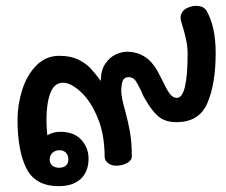

<svg xmlns="http://www.w3.org/2000/svg" viewBox="-20 -630 774 657"><path d="M718 -449Q718 -344 690 -278Q662 -212 584 -212Q545 -212 522 -231.5Q499 -251 476 -292Q471 -300 468 -307Q465 -314 463 -319Q451 -344 443 -355Q435 -366 420 -366Q405 -366 400 -353.5Q395 -341 395 -318Q395 -297 408 -252Q419 -211 425 -177Q431 -143 431 -94Q431 -81 414.5 -72Q398 -63 377 -63Q361 -63 349.5 -72Q338 -81 338 -94Q338 -170 314 -227.5Q290 -285 256 -316Q222 -347 196 -347Q166 -347 152.5 -312Q139 -277 139 -220Q139 -194 142 -167Q161 -179 186 -179Q233 -179 258 -152Q283 -125 283 -87Q283 -43 256.5 -18Q230 7 181 7Q101 7 70.5 -53.5Q40 -114 40 -220Q40 -272 56 -322.5Q72 -373 104.5 -406Q137 -439 183 -439Q221 -439 247 -426.5Q273 -414 289 -397Q305 -380 325 -353Q325 -389 340 -411.5Q355 -434 376 -443.5Q397 -453 414 -453Q482 -453 519 -387L534 -358Q549 -326 560 -310.5Q571 -295 585 -295Q622 -295 622 -446Q622 -469 617 -493.5Q612 -518 601 -553Q600 -556 599 -560.5Q598 -565 598 -571Q598 -581 606 -592Q613 -600 626 -605Q639 -610 652 -610Q657 -610 667 -608Q681 -604 688 -591Q718 -537 718 -449ZM150 -83Q150 -71 159 -63.5Q168 -56 183 -56Q197 -56 205.5 -63.5Q214 -71 214 -84Q214 -99 205.5 -107.5Q197 -116 184 -116Q169 -116 159.5 -107Q150 -98 150 -83Z"/></svg>

Font: Mali SemiBold
Style: Regular
Weight: 600
Designer: Kitiyaporn Chalermlarp | Katatrad Aksorn Co.,Ltd.
Foundry: Cadson Demak Co.,Ltd.
Version: Version 1.000; ttfautohint (v1.6)